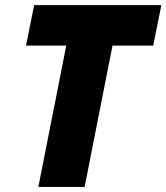

<svg xmlns="http://www.w3.org/2000/svg" viewBox="-20 -740 659 760"><path d="M131.8 0 247.1 -584H430.2L314.9 0ZM83 -559.6 115.2 -719.7H618.7L586.4 -559.6Z"/></svg>

Font: Reddit Sans Black
Style: Italic
Weight: 900
Italic angle: -11.25°
Designer: Stephen Hutchings
Version: Version 1.013